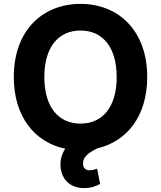

<svg xmlns="http://www.w3.org/2000/svg" viewBox="-20 -757 822 980"><path d="M477.6 0C626.4 -34.8 731.5 -163 731.5 -363.6C731.5 -601.6 583.8 -737.2 391 -737.2C197.1 -737.2 50.4 -601.6 50.4 -363.6C50.4 -159.8 159.1 -29.8 313.2 2.1C291.2 33.4 284.1 72.8 291.2 109.4C302.2 169.4 347.3 203.1 410.2 203.1C446.4 203.1 473.7 191.8 491.1 181.8L475.5 103.7C465.9 106.9 454.2 112.2 438.2 112.2C415.5 112.2 403.4 99.4 403.8 76.7C403.4 43 433.9 21 477.6 0ZM206.3 -363.6C206.3 -517.8 279.1 -601.2 391 -601.2C502.5 -601.2 575.6 -517.8 575.6 -363.6C575.6 -209.5 502.5 -126.1 391 -126.1C279.1 -126.1 206.3 -209.5 206.3 -363.6Z"/></svg>

Font: TID UI
Style: Bold
Weight: 700
Designer: The TID Project Authors
Foundry: Bakken & Bæck
Version: Version 1.001;hotconv 1.0.109;makeotfexe 2.5.65596